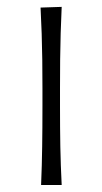

<svg xmlns="http://www.w3.org/2000/svg" viewBox="-20 -530 292 550"><path d="M97.7 0H156.7Q153.8 -57.1 152.8 -110.1Q151.9 -163.1 151.9 -226.1V-277.3Q151.9 -320.8 152.3 -359.4Q152.8 -397.9 153.8 -434.8Q154.8 -471.7 156.7 -510.3L96.2 -508.3Q98.1 -470.2 99.4 -433.6Q100.6 -397 101.1 -358.9Q101.6 -320.8 101.6 -277.3V-226.1Q101.6 -163.1 100.8 -110.1Q100.1 -57.1 97.7 0Z"/></svg>

Font: Pinar-VF-FD
Style: Regular
Weight: 300
Designer: Amin Abedi
Version: Version 3.0